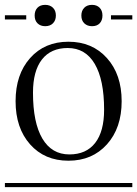

<svg xmlns="http://www.w3.org/2000/svg" viewBox="-29 -771 565 791"><path d="M-8.8 -17.1H516.1V0H-8.8ZM399.9 -318.8Q399.9 -442.4 361.3 -507.8Q322.8 -573.2 250 -573.2Q180.7 -573.2 143.8 -525.9Q106.9 -478.5 106.9 -389.2Q106.9 -265.6 145.5 -200.2Q184.1 -134.8 256.8 -134.8Q326.2 -134.8 363 -182.1Q399.9 -229.5 399.9 -318.8ZM95 -176.3Q35.2 -243.7 35.2 -354Q35.2 -464.4 95 -531.7Q154.8 -599.1 252.9 -599.1Q351.1 -599.1 411.6 -531.7Q472.2 -464.4 472.2 -354Q472.2 -243.7 411.6 -176.3Q351.1 -108.9 252.9 -108.9Q154.8 -108.9 95 -176.3ZM157.2 -751Q176.8 -751 189 -739.3Q201.2 -727.5 201.2 -707Q201.2 -687.5 189.5 -675.3Q177.7 -663.1 157.2 -663.1Q137.7 -663.1 125.7 -674.8Q113.8 -686.5 113.8 -707Q113.8 -727.1 125.2 -739Q136.7 -751 157.2 -751ZM350.1 -751Q369.6 -751 381.3 -739.3Q393.1 -727.5 393.1 -707Q393.1 -687 381.8 -675Q370.6 -663.1 350.1 -663.1Q330.6 -663.1 318.4 -674.8Q306.2 -686.5 306.2 -707Q306.2 -726.6 317.9 -738.8Q329.6 -751 350.1 -751ZM-8.8 -708H79.1V-690.9H-8.8ZM428.2 -708H516.1V-690.9H428.2Z"/></svg>

Font: FoglihtenFr02
Style: Regular
Weight: 500
Version: Version 0.68